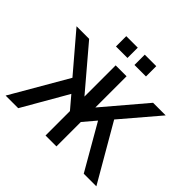

<svg xmlns="http://www.w3.org/2000/svg" viewBox="-209 -1128 1357 1357"><g transform="rotate(45 469.5 -450.0)"><path d="M415 -701H524V-389L789 -701H915L678 -423L923 0H797L603 -337L524 -244V0H415V-244L336 -337L142 0H16L261 -423L24 -701H150L415 -389ZM322 -797V-900H437V-797ZM507 -797V-900H622V-797Z"/></g></svg>

Font: LT Superior Semi-bold
Style: Regular
Weight: 600
Designer: Daniel Lyons
Foundry: LyonsType
Version: Version 1.0